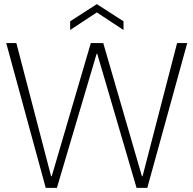

<svg xmlns="http://www.w3.org/2000/svg" viewBox="-20 -908 935 928"><path d="M201 0 10 -700H59L227 -56H230L419 -700H479L666 -56H669L836 -700H885L692 0H640L450 -648H447L255 0ZM319 -763V-805L448 -888L577 -805V-763L448 -848Z"/></svg>

Font: DM Sans 36pt ExtraLight
Style: Regular
Weight: 250
Designer: Colophon Foundry, Jonny Pinhorn
Foundry: Colophon Foundry
Version: Version 4.004;gftools[0.9.30]